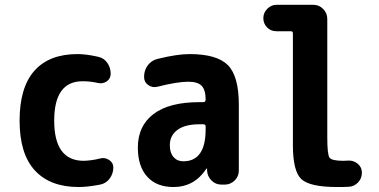

<svg xmlns="http://www.w3.org/2000/svg" viewBox="-20 -750 1540 780"><path d="M387.7 -106.4Q406.2 -111.3 423.3 -100.1Q440.4 -88.9 440.4 -70.3Q440.4 -44.9 425.8 -24.9Q411.1 -4.9 386.7 0Q335 9.8 299.8 9.8Q183.6 9.8 121.6 -57.6Q59.6 -125 59.6 -259.8Q59.6 -394.5 119.6 -462.4Q179.7 -530.3 294.9 -530.3Q330.1 -530.3 377.9 -519.5Q402.3 -514.6 416 -494.6Q429.7 -474.6 429.7 -450.2Q429.7 -430.7 413.6 -419.4Q397.5 -408.2 377 -413.1Q347.7 -419.9 315.4 -419.9Q200.2 -419.9 200.2 -259.8Q200.2 -96.7 320.3 -96.7Q353.5 -97.7 387.7 -106.4Z M815.4 -224.6V-236.3Q815.4 -245.1 805.7 -245.1H790Q731.4 -245.1 700.7 -222.2Q669.9 -199.2 669.9 -160.2Q669.9 -128.9 685.1 -111.8Q700.2 -94.7 724.6 -94.7Q815.4 -94.7 815.4 -224.6ZM750 -530.3Q861.3 -530.3 905.8 -485.4Q950.2 -440.4 950.2 -325.2V-56.6Q950.2 -33.2 933.1 -16.6Q916 0 892.6 0H879.9Q855.5 0 838.9 -17.1Q822.3 -34.2 821.3 -56.6V-64.5Q821.3 -65.4 820.3 -65.4Q818.4 -65.4 818.4 -64.5Q769.5 9.8 684.6 9.8Q616.2 9.8 578.1 -32.2Q540 -74.2 540 -150.4Q540 -238.3 603.5 -286.6Q667 -335 790 -335H805.7Q814.5 -335 815.4 -343.8V-344.7Q815.4 -384.8 799.3 -401.4Q783.2 -418 745.1 -418Q700.2 -418 619.1 -397.5Q599.6 -392.6 582.5 -404.3Q565.4 -416 565.4 -436.5V-438.5Q565.4 -464.8 580.6 -484.9Q595.7 -504.9 620.1 -510.7Q699.2 -530.3 750 -530.3Z M1394.5 -97.7Q1417 -98.6 1433.6 -84.5Q1450.2 -70.3 1450.2 -48.8Q1450.2 -25.4 1434.6 -8.8Q1418.9 7.8 1396.5 8.8Q1381.8 9.8 1349.6 9.8Q1238.3 9.8 1204.1 -22.5Q1169.9 -54.7 1169.9 -160.2V-614.3Q1169.9 -623 1162.1 -623H1103.5Q1080.1 -623 1064.9 -638.7Q1049.8 -654.3 1049.8 -676.3Q1049.8 -698.2 1065.9 -714.4Q1082 -730.5 1103.5 -730.5H1252.9Q1276.4 -730.5 1293 -713.4Q1309.6 -696.3 1309.6 -672.9V-190.4Q1309.6 -122.1 1318.8 -109.4Q1328.1 -96.7 1375 -96.7Q1377.9 -96.7 1384.3 -97.2Q1390.6 -97.7 1394.5 -97.7Z"/></svg>

Font: Rounded Mgen+ 1m bold
Style: Bold
Weight: 700
Designer: [Source Han Sans]
Ryoko NISHIZUKA  (kana & ideographs); Paul D. Hunt (Latin, Greek & Cyrillic); Wenlong ZHANG  (bopomofo
Version: Version 1.059.20150602